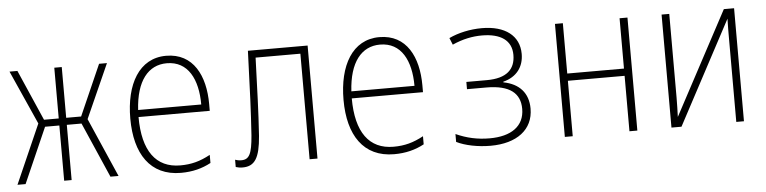

<svg xmlns="http://www.w3.org/2000/svg" viewBox="-39 -713 3578 897"><g transform="rotate(-5 1750.0 -264.5)"><path d="M13 0H51L165 -259H232V0H267V-259H336L449 0H487L366 -277L479 -530H442L337 -292H267V-530H232V-292H163L59 -530H22L135 -277Z M779 11C834 11 879 -1 920 -23V-61C872 -35 831 -24 779 -24C665 -24 604 -107 604 -266H938V-298C938 -430 885 -540 757 -540C630 -540 565 -423 565 -262C565 -97 635 11 779 11ZM605 -299C613 -435 670 -505 757 -505C857 -505 901 -417 901 -299Z M1068 11C1125 11 1149 -26 1157 -129C1165 -248 1167 -328 1173 -495H1383V0H1420V-530H1140C1133 -334 1130 -252 1122 -134C1115 -48 1102 -23 1065 -23C1054 -23 1044 -25 1036 -28V6C1045 9 1056 11 1068 11Z M1779 11C1834 11 1879 -1 1920 -23V-61C1872 -35 1831 -24 1779 -24C1665 -24 1604 -107 1604 -266H1938V-298C1938 -430 1885 -540 1757 -540C1630 -540 1565 -423 1565 -262C1565 -97 1635 11 1779 11ZM1605 -299C1613 -435 1670 -505 1757 -505C1857 -505 1901 -417 1901 -299Z M2231 11C2354 11 2432 -47 2432 -146C2432 -219 2390 -265 2316 -279V-282C2380 -298 2413 -344 2413 -404C2413 -490 2346 -540 2238 -540C2183 -540 2127 -528 2083 -507L2096 -475C2145 -497 2191 -506 2235 -506C2323 -506 2374 -471 2374 -403C2374 -335 2333 -296 2240 -296H2144V-262H2235C2345 -262 2393 -221 2393 -148C2393 -67 2331 -24 2230 -24C2173 -24 2123 -35 2072 -58V-21C2112 -1 2172 11 2231 11Z M2580 0H2617V-260H2883V0H2920V-530H2883V-294H2617V-530H2580Z M3080 0H3127L3385 -484C3384 -450 3384 -421 3384 -386V0H3420V-530H3372L3114 -47C3115 -79 3116 -105 3116 -138V-530H3080Z"/></g></svg>

Font: Noto Sans Mono ExtraCondensed ExtraLight
Style: Regular
Weight: 200
Width: 2
Designer: Monotype Design Team
Foundry: Monotype Imaging Inc.
Version: Version 2.014